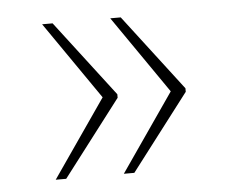

<svg xmlns="http://www.w3.org/2000/svg" viewBox="-36 -489 537 438"><g transform="rotate(-5 232.0 -270.0)"><path d="M231 -92 354 -270 231 -448H255L388 -274V-266L255 -92ZM75 -92 198 -270 75 -448H99L232 -274V-266L99 -92Z"/></g></svg>

Font: Noto Serif Armenian Thin
Style: Regular
Weight: 250
Version: Version 2.007